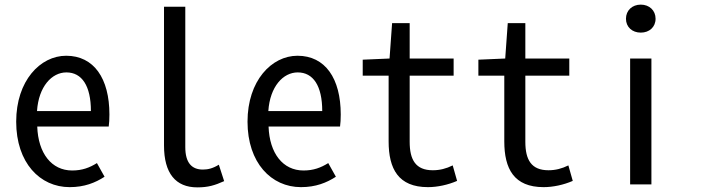

<svg xmlns="http://www.w3.org/2000/svg" viewBox="-20 -797 3040 830"><path d="M281 12C345 12 392 -7 432 -33L399 -92C367 -72 335 -60 292 -60C203 -60 145 -134 141 -250H450C452 -263 453 -283 453 -302C453 -458 386 -556 266 -556C154 -556 50 -448 50 -271C50 -93 153 12 281 12ZM140 -317C147 -423 204 -484 267 -484C334 -484 373 -426 373 -317Z M833 13C880 13 909 4 949 -14L926 -85C900 -69 879 -64 857 -64C810 -64 781 -92 781 -161V-768H689V-168C689 -48 739 13 833 13Z M1281 12C1345 12 1392 -7 1432 -33L1399 -92C1367 -72 1335 -60 1292 -60C1203 -60 1145 -134 1141 -250H1450C1452 -263 1453 -283 1453 -302C1453 -458 1386 -556 1266 -556C1154 -556 1050 -448 1050 -271C1050 -93 1153 12 1281 12ZM1140 -317C1147 -423 1204 -484 1267 -484C1334 -484 1373 -426 1373 -317Z M1830 12C1871 12 1917 2 1956 -15L1937 -82C1909 -68 1881 -61 1851 -61C1777 -61 1751 -106 1751 -184V-470H1941V-544H1751V-697H1675L1664 -544L1548 -539V-470H1660V-186C1660 -67 1702 12 1830 12Z M2330 12C2371 12 2417 2 2456 -15L2437 -82C2409 -68 2381 -61 2351 -61C2277 -61 2251 -106 2251 -184V-470H2441V-544H2251V-697H2175L2164 -544L2048 -539V-470H2160V-186C2160 -67 2202 12 2330 12Z M2704 0H2796V-544H2704ZM2750 -656C2787 -656 2814 -680 2814 -716C2814 -752 2787 -777 2750 -777C2713 -777 2686 -752 2686 -716C2686 -680 2713 -656 2750 -656Z"/></svg>

Font: Noto Sans Mono CJK HK
Style: Regular
Weight: 400
Designer: Ryoko NISHIZUKA 西塚涼子 (kana, bopomofo & ideographs); Paul D. Hunt (Latin, Greek & Cyrillic); Sandoll Communications 산돌커뮤니
Foundry: Adobe
Version: Version 2.004;hotconv 1.0.118;makeotfexe 2.5.65603